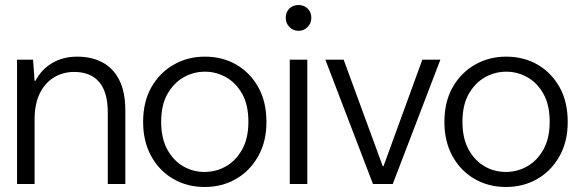

<svg xmlns="http://www.w3.org/2000/svg" viewBox="-20 -734 2316 766"><path d="M48 0V-496H112L118 -411H121Q146 -458 189 -483Q232 -508 288 -508Q346 -508 389 -485Q432 -462 456 -414.5Q480 -367 480 -293V0H410V-285Q410 -367 375.5 -407Q341 -447 276 -447Q231 -447 195 -425Q159 -403 138.5 -361Q118 -319 118 -257V0Z M796 12Q727 12 671.5 -20Q616 -52 583.5 -110.5Q551 -169 551 -248Q551 -328 584 -386Q617 -444 673 -476Q729 -508 797 -508Q868 -508 923 -476Q978 -444 1010.5 -386Q1043 -328 1043 -247Q1043 -169 1010 -110.5Q977 -52 921.5 -20Q866 12 796 12ZM796 -48Q842 -48 881.5 -70.5Q921 -93 946 -137.5Q971 -182 971 -248Q971 -315 946.5 -359Q922 -403 882.5 -425.5Q843 -448 798 -448Q752 -448 712.5 -425.5Q673 -403 648 -359Q623 -315 623 -248Q623 -182 647.5 -137.5Q672 -93 711 -70.5Q750 -48 796 -48Z M1136 0V-496H1206V0ZM1171 -611Q1150 -611 1135 -626Q1120 -641 1120 -663Q1120 -686 1134.5 -700Q1149 -714 1171 -714Q1192 -714 1207 -700Q1222 -686 1222 -663Q1222 -641 1207 -626Q1192 -611 1171 -611Z M1468 0 1278 -496H1351L1507 -71H1510L1665 -496H1737L1547 0Z M1998 12Q1929 12 1873.5 -20Q1818 -52 1785.5 -110.5Q1753 -169 1753 -248Q1753 -328 1786 -386Q1819 -444 1875 -476Q1931 -508 1999 -508Q2070 -508 2125 -476Q2180 -444 2212.5 -386Q2245 -328 2245 -247Q2245 -169 2212 -110.5Q2179 -52 2123.5 -20Q2068 12 1998 12ZM1998 -48Q2044 -48 2083.5 -70.5Q2123 -93 2148 -137.5Q2173 -182 2173 -248Q2173 -315 2148.5 -359Q2124 -403 2084.5 -425.5Q2045 -448 2000 -448Q1954 -448 1914.5 -425.5Q1875 -403 1850 -359Q1825 -315 1825 -248Q1825 -182 1849.5 -137.5Q1874 -93 1913 -70.5Q1952 -48 1998 -48Z"/></svg>

Font: DM Sans 36pt Light
Style: Regular
Weight: 300
Designer: Colophon Foundry, Jonny Pinhorn
Foundry: Colophon Foundry
Version: Version 4.004;gftools[0.9.30]